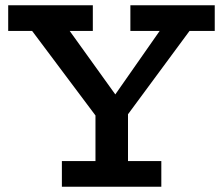

<svg xmlns="http://www.w3.org/2000/svg" viewBox="-20 -706 843 726"><path d="M369 -232 79 -619H222L416 -349L604 -618H718L433 -232ZM214 0V-97H590V0ZM341 -46V-311H464V-46ZM11 -589V-686H331V-589ZM473 -589V-686H792V-589Z"/></svg>

Font: BioRhyme SemiBold
Style: Regular
Weight: 600
Designer: Aoife Mooney
Foundry: Aoife Mooney Type
Version: Version 1.600;gftools[0.9.33]